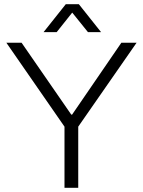

<svg xmlns="http://www.w3.org/2000/svg" viewBox="-20 -888 676 908"><path d="M285 0V-289L10 -686H82L317 -346H321L554 -686H626L350 -289V0ZM186 -736 291 -868H353L458 -736H396L305 -849H338L248 -736Z"/></svg>

Font: Archivo SemiBold ExtraLight
Style: Regular
Weight: 250
Version: Version 2.001